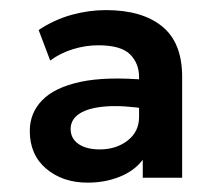

<svg xmlns="http://www.w3.org/2000/svg" viewBox="-20 -722 446 390"><path d="M158 -351Q107.5 -351 74 -379.2Q40.5 -407.5 40.5 -456Q40.5 -492.5 65.8 -518.5Q91 -544.5 143.8 -555.8Q196.5 -567 279.5 -559.5L280.5 -500.5Q230 -508.5 194.8 -505.8Q159.5 -503 141.5 -491.2Q123.5 -479.5 123.5 -460Q123.5 -440.5 139.5 -429.5Q155.5 -418.5 182.5 -418.5Q216 -418.5 239.2 -436.5Q262.5 -454.5 262.5 -484.5V-565Q262.5 -593.5 244 -611.8Q225.5 -630 179.5 -630Q154 -630 128.5 -622.2Q103 -614.5 82 -599L58.5 -661Q90 -682 125.2 -691.8Q160.5 -701.5 195 -701.5Q268.5 -701.5 309.2 -668.5Q350 -635.5 350 -566V-361H270V-397.5Q253 -375 223.2 -363Q193.5 -351 158 -351Z"/></svg>

Font: Geologica Roman Medium
Style: Regular
Weight: 500
Designer: Sindre Bremnes, Frode Helland
Foundry: Monokrom Skriftforlag AS
Version: Version 1.010;gftools[0.9.28]